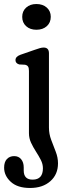

<svg xmlns="http://www.w3.org/2000/svg" viewBox="-52 -696 340 955"><path d="M129 -548Q97.5 -548 78 -565.8Q58.5 -583.5 58.5 -612Q58.5 -640.5 78 -658.2Q97.5 -676 129 -676Q161 -676 180.8 -658.2Q200.5 -640.5 200.5 -612.5Q200.5 -583.5 180.8 -565.8Q161 -548 129 -548ZM191.5 -61.5Q191.5 -29.5 202.8 0Q214 29.5 225.2 58.5Q236.5 87.5 236.5 116.5Q236.5 171.5 198.5 205.2Q160.5 239 97.5 239Q35 239 1.8 208.5Q-31.5 178 -31.5 138Q-31.5 110 -17.8 95.2Q-4 80.5 18.5 80.5Q40.5 80.5 53.2 96Q66 111.5 66 137V152Q66 198 111 197.5Q161.5 197 161.5 141Q161.5 120 151 99.5Q140.5 79 126.8 57.8Q113 36.5 102.5 14Q92 -8.5 92 -33.5V-343.5Q92 -359 87.2 -365.5Q82.5 -372 73 -374L43.5 -375.5Q25 -381 25 -397Q25 -414.5 49.5 -423.5L120 -448Q135.5 -453.5 146 -456.5Q156.5 -459.5 165 -459.5Q191.5 -459.5 191.5 -431Z"/></svg>

Font: Fraunces 72pt S100
Style: Regular
Weight: 400
Version: Version 1.000; ttfautohint (v1.8.3)